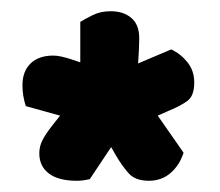

<svg xmlns="http://www.w3.org/2000/svg" viewBox="-20 -669 391 342"><path d="M307 -397Q300 -375 284 -361Q268 -347 245 -347Q221 -347 209 -360.5Q197 -374 186 -393L178 -407L140 -350Q128 -347 117 -347Q84 -347 67 -360Q50 -373 50 -396Q50 -408 55.5 -419Q61 -430 72 -444L87 -463L26 -480Q20 -498 20 -517Q20 -542 34.5 -556Q49 -570 75 -570Q82 -570 90.5 -568Q99 -566 108 -563L123 -558V-630Q131 -635 145 -642Q159 -649 177 -649Q200 -649 214 -637Q228 -625 228 -601Q228 -593 227.5 -581Q227 -569 226 -556L285 -581Q302 -573 314 -558Q326 -543 326 -522Q326 -498 313.5 -489Q301 -480 279 -471L261 -463Z"/></svg>

Font: Baloo Paaji
Style: Regular
Weight: 400
Designer: Shuchita Grover and Ek Type
Foundry: Ek Type
Version: Version 1.007;PS 1.000;hotconv 1.0.88;makeotf.lib2.5.647800